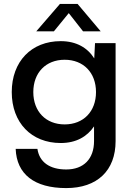

<svg xmlns="http://www.w3.org/2000/svg" viewBox="-20 -720 660 980"><path d="M290 10C369 10 425 -23 460 -75V0C460 91 407 145 318 145C233 145 181 107 171 40H60C65 169 155 240 318 240C476 240 570 151 570 0V-500H465L461 -422C427 -476 370 -510 290 -510C140 -510 40 -406 40 -250C40 -94 140 10 290 10ZM310 -85C214 -85 150 -151 150 -250C150 -349 214 -415 310 -415C406 -415 470 -349 470 -250C470 -151 406 -85 310 -85ZM376 -700H286L165 -560H255L331 -653L404 -560H494Z"/></svg>

Font: Goli Medium
Style: Regular
Weight: 500
Designer: jaikishan Patel
Foundry: MagicType
Version: Version 1.000;Glyphs 3.2 (3242)